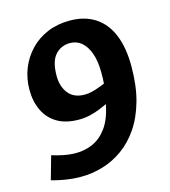

<svg xmlns="http://www.w3.org/2000/svg" viewBox="-99 -707 709 801"><g transform="rotate(-15 255.5 -306.0)"><path d="M153.9 14.9Q130.4 14.9 107.8 12.3Q85.2 9.8 64.5 5.5Q43.9 1.1 27 -3.9L55.5 -104.6Q75.1 -97.6 103.9 -91.8Q132.8 -86.1 158.7 -86.1Q198.3 -86.1 232.8 -101.9Q267.3 -117.6 293.2 -153.7Q319 -189.8 331.2 -251.2Q317.4 -244.8 297.3 -236.6Q277.2 -228.3 254.2 -223Q231.2 -217.7 207 -217.7Q150.3 -217.7 113.1 -239.9Q75.9 -262.1 57.2 -301.5Q38.5 -340.8 38.5 -391.1Q38.5 -439.9 55.6 -482.7Q72.8 -525.5 104.1 -558.1Q135.4 -590.7 178.7 -608.8Q222.1 -626.9 274.7 -626.9Q339.3 -626.9 384.1 -597.7Q429 -568.5 451.9 -512.8Q474.9 -457.1 474.9 -376.3Q474.9 -292.1 456.9 -227.7Q438.8 -163.3 407.5 -117.3Q376.1 -71.4 335.3 -42.1Q294.5 -12.8 248 1Q201.5 14.9 153.9 14.9ZM257 -312.2Q273 -312.2 288.9 -316.3Q304.8 -320.3 319.7 -325.9Q334.7 -331.4 345.4 -335.9Q346.4 -347.7 346.6 -359.6Q346.8 -371.5 346.8 -383.9Q346.8 -432.5 334.8 -466.3Q322.9 -500.1 301.8 -518.1Q280.7 -536.1 251.6 -536.1Q213.4 -536.1 188.2 -508.3Q163 -480.4 163 -417.9Q163 -371.6 186.7 -341.9Q210.4 -312.2 257 -312.2Z"/></g></svg>

Font: Ancizar Sans Thin
Style: Italic
Weight: 100
Italic angle: -4°
Designer: Cesar Puertas, Viviana Monsalve, Julian Moncada, Julian Prieto, Jose Castro, Mariel Hernandez, Felipe Aragon, Sara Alarc
Version: Version 8.100